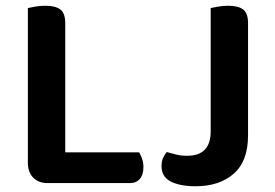

<svg xmlns="http://www.w3.org/2000/svg" viewBox="-20 -635 958 668"><path d="M146 2Q114 2 95.5 -17Q77 -36 77 -68V-607Q85 -609 102.5 -612Q120 -615 137 -615Q173 -615 190 -602Q207 -589 207 -554V-105H464Q469 -97 474 -83.5Q479 -70 479 -54Q479 -27 466.5 -12.5Q454 2 432 2ZM843 -164Q843 -74 793 -30.5Q743 13 661 13Q606 13 574 -3.5Q542 -20 542 -57Q542 -74 547.5 -86Q553 -98 560 -106Q577 -101 594 -97Q611 -93 631 -93Q713 -93 713 -178V-607Q722 -609 739 -612Q756 -615 773 -615Q809 -615 826 -602Q843 -589 843 -554Z"/></svg>

Font: Baloo Da 2 SemiBold
Style: Regular
Weight: 600
Designer: Noopur Datye, Sulekha Rajkumar and Ek Type
Foundry: Ek Type
Version: Version 1.640;hotconv 1.0.111;makeotfexe 2.5.65597; ttfautoh